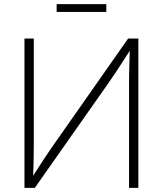

<svg xmlns="http://www.w3.org/2000/svg" viewBox="-20 -915 793 935"><path d="M653.8 0H608.4V-506.3Q608.4 -529.8 608.9 -557.9Q609.4 -585.9 610.4 -618.2Q611.3 -650.4 612.3 -685.5L622.1 -683.6Q598.6 -647.5 578.9 -616.7Q559.1 -585.9 541 -558.8Q522.9 -531.7 504.9 -505.9L149.4 0H99.1V-727.5H144.5V-209Q144.5 -185.1 144 -157.5Q143.6 -129.9 142.8 -100.6Q142.1 -71.3 140.6 -41.5L131.3 -43Q149.9 -72.3 168 -100.6Q186 -128.9 203.6 -155Q221.2 -181.2 236.8 -203.6L604 -727.5H653.8ZM497.6 -895V-856.9H255.9V-895Z"/></svg>

Font: Inter 18pt ExtraLight
Style: Regular
Weight: 250
Designer: Rasmus Andersson
Foundry: rsms
Version: Version 4.001;git-66647c0bb